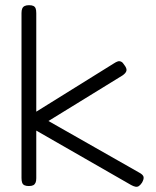

<svg xmlns="http://www.w3.org/2000/svg" viewBox="-20 -707 603 741"><path d="M517 -41Q532 -33 534 -24.5Q536 -16 528 -2Q522 7 516 11Q510 15 502.5 13.5Q495 12 486 7L120 -203V-19Q120 -8 117 -1.5Q114 5 108 8Q102 11 91 11Q81 11 74.5 8Q68 5 65.5 -2Q63 -9 63 -20V-657Q63 -668 66 -674.5Q69 -681 75.5 -684Q82 -687 92 -687Q103 -687 109 -684Q115 -681 117.5 -674.5Q120 -668 120 -656V-276L419 -462Q428 -468 434.5 -470Q441 -472 447.5 -469Q454 -466 460 -456Q470 -443 468 -434Q466 -425 453 -416L167 -240Z"/></svg>

Font: Fredoka SemiExpanded Light
Style: Regular
Weight: 300
Width: 6
Designer: Ben Nathan
Foundry: Milena B. Brandão, Ben Nathan
Version: Version 2.001